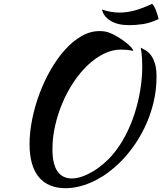

<svg xmlns="http://www.w3.org/2000/svg" viewBox="-20 -903 852 1007"><path d="M562 -728Q581 -720 601 -707.5Q621 -695 638 -682Q655 -669 666.5 -656.5Q678 -644 679 -636Q662 -640 645 -641.5Q628 -643 614 -643Q569 -643 524.5 -621Q480 -599 440 -561Q400 -523 366 -472Q332 -421 307.5 -363Q283 -305 269 -243Q255 -181 255 -121Q255 -43 281 -5Q307 33 357 33Q381 33 409 23.5Q437 14 466 -3Q495 -20 523 -44Q551 -68 575 -97Q610 -139 638 -192.5Q666 -246 685.5 -306Q705 -366 715.5 -429.5Q726 -493 726 -554Q726 -578 725 -594.5Q724 -611 722.5 -622.5Q721 -634 720 -641Q719 -648 718 -653Q730 -647 744.5 -638.5Q759 -630 771.5 -613.5Q784 -597 792.5 -570Q801 -543 801 -500Q801 -430 784.5 -362.5Q768 -295 738.5 -234Q709 -173 669 -120Q629 -67 583 -27Q523 26 455 55Q387 84 324 84Q232 84 183.5 25.5Q135 -33 135 -147Q135 -208 148.5 -276Q162 -344 186.5 -410Q211 -476 245 -535.5Q279 -595 319.5 -640.5Q360 -686 406.5 -713Q453 -740 502 -740Q518 -740 532 -737.5Q546 -735 562 -728ZM515 -853Q562 -837 607 -837Q645 -837 686 -848Q727 -859 778 -883Q790 -871 799 -846Q808 -821 812 -803Q767 -782 729 -776.5Q691 -771 658 -771Q596 -771 559 -794.5Q522 -818 515 -853Z"/></svg>

Font: Kaushan Script
Style: Regular
Weight: 400
Designer: Pablo Impallari
Foundry: Pablo Impallari
Version: Version 1.002